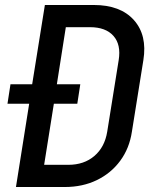

<svg xmlns="http://www.w3.org/2000/svg" viewBox="-20 -750 640 770"><path d="M44 0 97 -334H10L22 -412H109L160 -730H356Q463 -730 517 -669.5Q571 -609 555 -509L509 -222Q499 -155 462 -105Q425 -55 368 -27.5Q311 0 240 0ZM157 -89H254Q317 -89 358.5 -124.5Q400 -160 410 -222L456 -509Q466 -571 435 -606Q404 -641 341 -641H244L208 -412H302L290 -334H196Z"/></svg>

Font: JetBrains Mono NL Medium
Style: Italic
Weight: 500
Italic angle: -9°
Monospace: yes
Designer: Philipp Nurullin, Konstantin Bulenkov
Foundry: JetBrains
Version: Version 2.305; ttfautohint (v1.8.4.7-5d5b)